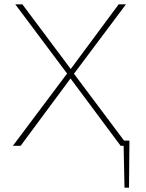

<svg xmlns="http://www.w3.org/2000/svg" viewBox="-20 -678 680 893"><path d="M582 -24 580 195H559L555 0H541L308 -313L76 0H40L292 -336L51 -658H84L309 -357L532 -658H566L324 -335L557 -24Z"/></svg>

Font: Ysabeau Infant Extralight
Style: Regular
Weight: 200
Designer: Christian Thalmann (Catharsis Fonts)
Version: Version 0.003